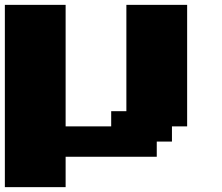

<svg xmlns="http://www.w3.org/2000/svg" viewBox="-20 -645 915 790"><path d="M0 125H250V0H625V-62.5H687.5V-125H750V-625H500V-187.5H437.5V-125H250V-625H0Z"/></svg>

Font: Faithful 32x
Style: Bold
Weight: 400
Foundry: Faithful Resource Pack
Version: Version 1.0; January 27, 2023